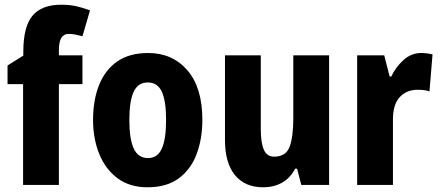

<svg xmlns="http://www.w3.org/2000/svg" viewBox="-20 -785 1866 815"><path d="M330 -428H230V0H78V-428H12V-507L79 -549V-566Q79 -672 118 -718.5Q157 -765 240 -765Q274 -765 302 -759Q330 -753 362 -741L330 -631Q316 -635 301.5 -638Q287 -641 271 -641Q230 -641 230 -573V-550H330Z M839 -276Q839 -197 815 -132Q791 -67 739.5 -28.5Q688 10 606 10Q531 10 479.5 -28Q428 -66 401.5 -131Q375 -196 375 -276Q375 -360 400.5 -424Q426 -488 477.5 -524Q529 -560 609 -560Q712 -560 775.5 -486.5Q839 -413 839 -276ZM529 -275Q529 -196 547.5 -155Q566 -114 608 -114Q649 -114 667 -154.5Q685 -195 685 -276Q685 -356 667 -395.5Q649 -435 607 -435Q566 -435 547.5 -395.5Q529 -356 529 -275Z M1377 -550V0H1259L1241 -69H1233Q1212 -29 1177 -9.5Q1142 10 1097 10Q1020 10 977.5 -41.5Q935 -93 935 -191V-550H1087V-237Q1087 -179 1100 -149.5Q1113 -120 1143 -120Q1194 -120 1209.5 -162.5Q1225 -205 1225 -282V-550Z M1768 -560Q1791 -560 1816 -554L1803 -397Q1784 -404 1753 -404Q1706 -404 1677 -373Q1648 -342 1648 -278V0H1496V-550H1611L1634 -460H1641Q1658 -498 1691.5 -529Q1725 -560 1768 -560Z"/></svg>

Font: Noto Sans Armenian Condensed ExtraBold
Style: Regular
Weight: 800
Width: 3
Designer: Monotype Design Team
Foundry: Monotype Imaging Inc.
Version: Version 2.008; ttfautohint (v1.8.4.7-5d5b)